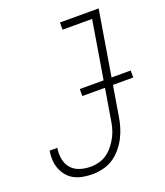

<svg xmlns="http://www.w3.org/2000/svg" viewBox="-137 -828 797 928"><g transform="rotate(-20 261.5 -363.5)"><path d="M179 8Q155 8 131.5 4Q108 0 87.5 -10.5Q67 -21 52.5 -38Q38 -55 29.5 -76.5Q21 -98 19.5 -121.5Q18 -145 22 -170H62Q57 -141 62 -113.5Q67 -86 84 -66Q101 -46 127.5 -37.5Q154 -29 183 -29Q205 -29 227.5 -35Q250 -41 269 -55Q288 -69 303 -88.5Q318 -108 328.5 -129Q339 -150 344.5 -172Q350 -194 353 -216L433 -698H281V-735H480L393 -210Q389 -184 381 -157.5Q373 -131 360 -106Q347 -81 328 -58.5Q309 -36 285 -20.5Q261 -5 233 1.5Q205 8 179 8ZM261 -364V-400H523V-364Z"/></g></svg>

Font: Iosevka Extralight Oblique
Style: Regular
Weight: 200
Italic angle: -9°
Monospace: yes
Designer: Belleve Invis
Foundry: Belleve Invis
Version: Version 32.5.0; ttfautohint (v1.8.4)